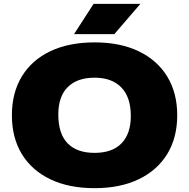

<svg xmlns="http://www.w3.org/2000/svg" viewBox="-20 -971 986 1001"><path d="M473 10Q339.5 10 243 -36Q146.5 -82 94.2 -167.2Q42 -252.5 42 -370Q42 -487.5 94 -572.8Q146 -658 242.5 -704Q339 -750 473 -750Q607 -750 703.5 -703.5Q800 -657 852 -571.8Q904 -486.5 904 -370Q904 -253.5 852 -168.2Q800 -83 703.2 -36.5Q606.5 10 473 10ZM473 -174Q565.5 -174 613.8 -224Q662 -274 662 -366Q662 -464.5 612.5 -515.2Q563 -566 473 -566Q383 -566 333.5 -517.2Q284 -468.5 284 -374Q284 -273.5 332.5 -223.8Q381 -174 473 -174ZM366 -793 468 -951H712L576 -793Z"/></svg>

Font: Encode Sans Exp Black
Style: Regular
Weight: 900
Width: 7
Designer: Multiple Designers
Foundry: Impallari Type
Version: Version 3.002; ttfautohint (v1.8.3) -l 8 -r 50 -G 200 -x 14 